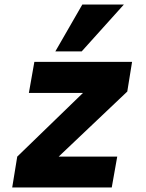

<svg xmlns="http://www.w3.org/2000/svg" viewBox="-20 -821 640 841"><path d="M55.5 -135 343.5 -414H106.5L130.5 -550H558.5L537.5 -420L237 -135H493.5L469.5 0H33.5ZM222.5 -596 340.5 -801H522.5L338 -596Z"/></svg>

Font: JuliaMono Black
Style: Italic
Weight: 900
Italic angle: -9°
Monospace: yes
Designer: cormullion
Foundry: corm
Version: Version 0.057; ttfautohint (v1.8.4)